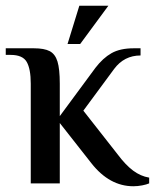

<svg xmlns="http://www.w3.org/2000/svg" viewBox="-21 -638 545 668"><path d="M297 -70 187 -210V0H86V-347Q86 -398 72 -422.5Q58 -447 16 -447H-1V-470H97Q133 -470 152 -460Q171 -450 179 -424Q187 -398 187 -347V-234L311 -402Q337 -436 367 -453Q397 -470 444 -470H468V-445Q411 -445 376 -398L269 -253L389 -100Q416 -64 442 -44.5Q468 -25 498 -20V0Q489 4 473.5 7Q458 10 443 10Q360 10 297 -70ZM255 -618H356L258 -485H214Z"/></svg>

Font: El Messiri Medium
Style: Regular
Weight: 500
Designer: Mohamed Gaber
Foundry: Kief Type Foundry
Version: Version 2.007